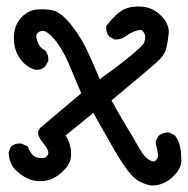

<svg xmlns="http://www.w3.org/2000/svg" viewBox="-20 -270 579 592"><path d="M446.8 301.8Q423.3 298.3 404.3 286.1Q385.7 273.9 364.7 243.2Q344.2 214.4 316.9 165Q292.5 121.1 267.6 78.1L182.6 147.5Q191.9 163.1 195.8 178.7Q201.2 198.7 198.2 217.8Q194.8 238.3 175.3 256.8Q156.7 274.9 138.7 282.2Q129.9 285.6 120.4 287.4Q110.8 289.1 100.6 288.6Q80.6 288.1 63 279.3Q45.9 271 27.8 253.9Q8.3 234.4 6.8 202.6V200.7L7.3 198.7L12.2 185.1L13.2 182.6L15.6 180.7Q28.3 170.4 46.4 172.9L47.9 173.3L48.8 173.8L61.5 179.7L64.9 181.2L66.4 184.6Q67.9 188 69.8 191.7Q71.8 195.3 74.2 199Q76.7 202.6 79.6 206.5Q86.4 215.3 102.5 217.3Q118.2 219.2 124.5 211.7Q130.9 204.1 128.4 196.3Q125 185.5 115.7 174.3Q113.3 171.4 111.3 168.9Q109.4 166.5 107.4 163.8Q105.5 161.1 104 158.7Q102.5 156.2 101.3 153.6Q100.1 150.9 99.1 148.4Q92.8 131.3 112.3 117.2L230.5 17.6Q210.4 -30.8 190.9 -76.2Q180.7 -100.1 169.2 -118.9Q157.7 -137.7 145.5 -151.4Q123 -176.3 111.3 -174.8Q105 -174.3 100.8 -172.1Q96.7 -169.9 93.8 -166Q88.9 -159.7 95.7 -141.6Q102.5 -122.6 116.2 -116.2L118.7 -115.2L120.1 -113.3Q130.4 -100.6 128.9 -83.5V-81.1L127.4 -79.1L120.6 -67.4L120.1 -66.4L119.6 -65.9Q106.9 -51.8 85.9 -55.7L85.4 -56.2H84.5Q77.1 -58.6 70.6 -62.5Q64 -66.4 58.1 -71.3Q52.2 -76.2 47.4 -82Q32.2 -99.6 26.4 -122.1Q20.5 -144 23.9 -169.9Q27.8 -196.8 46.4 -216.8Q65.4 -236.8 90.3 -240.2Q113.3 -243.2 139.6 -238.8Q154.3 -235.8 169.2 -224.4Q184.1 -212.9 200.2 -192.4Q231 -153.8 252 -107.4Q270 -67.9 287.6 -25.9Q349.1 -69.8 385.3 -100.1Q421.4 -130.4 424.3 -138.2Q431.6 -157.2 423.3 -169.9Q421.4 -172.9 419.7 -174.6Q418 -176.3 415.3 -177Q412.6 -177.7 409.2 -177.5Q405.8 -177.2 401.4 -175.8Q380.9 -168.9 366.7 -157.2H366.2Q352.5 -147.5 335.4 -148.4H333L331.5 -149.4L318.8 -156.2L316.9 -157.2L315.9 -158.7Q311 -164.1 309.1 -171.4Q307.1 -178.7 307.6 -187V-190.4L309.6 -192.4Q339.4 -230.5 362.8 -241.2Q385.7 -252 418.5 -249.5Q435.1 -248 449.7 -241Q464.4 -233.9 477.1 -221.2Q483.4 -214.8 488 -208.3Q492.7 -201.7 495.6 -194.6Q498.5 -187.5 499.8 -179.9Q501 -172.4 500 -165Q497.1 -138.7 492.2 -120.1Q491.2 -114.7 488.3 -108.9Q485.4 -103 481.2 -97.4Q477.1 -91.8 471.7 -86.2Q466.3 -80.6 459.5 -74.7Q434.6 -52.7 323.7 39.6Q345.7 79.6 369.1 118.7Q377.9 132.8 385.3 145.3Q392.6 157.7 398.9 168.7Q405.3 179.7 410.6 189Q424.3 214.4 441.4 223.6Q446.3 226.6 450.2 227.3Q454.1 228 456.3 227.3Q458.5 226.6 460.9 224.1Q468.8 215.8 466.8 204.6Q466.3 200.2 465.6 196Q464.8 191.9 463.9 187.7Q462.9 183.6 461.9 179.2Q460.9 174.8 460 169.9L459.5 166.5L460.9 163.6L467.8 150.9L468.8 148.9L470.7 147.5Q483.4 137.2 500.5 138.7H502.9L504.4 139.6L517.1 146.5L519 147.9L520.5 149.4Q522.9 152.8 525.1 156.2Q527.3 159.7 529.1 163.3Q530.8 167 532 170.7Q533.2 174.3 534.2 178.2Q535.2 182.1 536.1 186Q537.6 195.3 538.3 205.1Q539.1 214.8 539.1 225.6Q539.1 250.5 511.2 276.9Q504.4 283.2 496.8 287.8Q489.3 292.5 481.4 295.7Q473.6 298.8 465.1 300.5Q456.5 302.2 447.8 301.8H447.3Z"/></svg>

Font: NaikaiFont
Style: Bold
Weight: 700
Version: Version 1.89